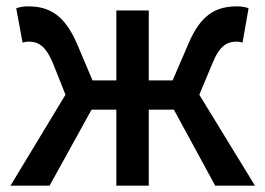

<svg xmlns="http://www.w3.org/2000/svg" viewBox="-20 -584 834 604"><path d="M13 0H136L268 -239H346V0H448V-239H527L657 0H782L607 -286L648 -384C671 -442 696 -453 724 -453C732 -453 736 -452 743 -450L762 -558C752 -562 739 -564 726 -564C660 -564 612 -539 573 -447L523 -331H448V-551H346V-331H271L222 -447C182 -539 133 -564 68 -564C55 -564 42 -562 31 -558L51 -450C58 -452 63 -453 70 -453C99 -453 123 -442 147 -384L186 -286Z"/></svg>

Font: Noto Sans JP Medium
Style: Regular
Weight: 500
Designer: Ryoko NISHIZUKA 西塚涼子 (kana, bopomofo & ideographs); Paul D. Hunt (Latin, Greek & Cyrillic); Sandoll Communications 산돌커뮤니
Foundry: Adobe
Version: Version 2.004;hotconv 1.0.118;makeotfexe 2.5.65603